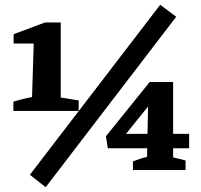

<svg xmlns="http://www.w3.org/2000/svg" viewBox="-20 -711 839 803"><path d="M36 -247V-286Q54 -291 74.5 -296.5Q95 -302 114 -305L121 -529H37V-568L168 -617H234V-303L309 -291V-247ZM171 72 105 20 650 -691 717 -641ZM536 0V-36Q552 -42 565 -46.5Q578 -51 595 -55L600 -305L623 -295L477 -114L460 -151H771V-91H431L423 -141L606 -368H704V-53L756 -40V0Z"/></svg>

Font: Piazzolla Thin Black
Style: Regular
Weight: 900
Version: Version 2.005